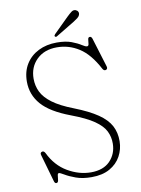

<svg xmlns="http://www.w3.org/2000/svg" viewBox="-96 -929 743 1011"><g transform="rotate(-10 276.0 -424.0)"><path d="M311.5 16.5Q263 16.5 228 3.8Q193 -9 171.8 -21.8Q150.5 -34.5 144.5 -34.5Q137.5 -34.5 136.5 -22Q135.5 -9.5 133.5 2.8Q131.5 15 122 15Q114 15 110.5 1.5L69 -143.5Q64.5 -158 77 -161Q86.5 -163.5 93.5 -150.5Q127.5 -80 188.2 -44.5Q249 -9 312.5 -9Q379 -9 414.8 -46.5Q450.5 -84 451 -138.5Q451.5 -174 436.2 -205Q421 -236 379.5 -264.8Q338 -293.5 259.5 -323Q153 -363 107.5 -415.5Q62 -468 62 -537.5Q62 -591.5 86.5 -631Q111 -670.5 154 -692Q197 -713.5 252 -713.5Q299.5 -713.5 330.5 -701.8Q361.5 -690 379.8 -678Q398 -666 406.5 -666Q415 -666 416.2 -677.5Q417.5 -689 418.8 -700.8Q420 -712.5 429.5 -712.5Q438 -712.5 442 -699.5L489.5 -545Q494 -530.5 483 -526.5Q472 -523 465 -536Q421.5 -618.5 367 -653.5Q312.5 -688.5 248.5 -688.5Q181 -688.5 140.2 -648.5Q99.5 -608.5 99.5 -546.5Q99.5 -508.5 115.5 -475.8Q131.5 -443 171 -413.5Q210.5 -384 280.5 -357Q359.5 -326 405 -294.8Q450.5 -263.5 469.8 -227Q489 -190.5 488.5 -144.5Q488 -101.5 468 -64.8Q448 -28 408.8 -5.8Q369.5 16.5 311.5 16.5ZM331.5 -837Q347 -852 357.8 -860Q368.5 -868 380.5 -864Q389.5 -860.5 393 -853Q396.5 -845.5 393.5 -837.5Q390.5 -828 381 -820.8Q371.5 -813.5 359.5 -806L259.5 -745.5Q253 -741.5 249 -746.5Q246 -749 247.8 -752.2Q249.5 -755.5 252 -758.5Z"/></g></svg>

Font: Fraunces 9pt S050 Thin
Style: Regular
Weight: 100
Version: Version 1.000; ttfautohint (v1.8.3)